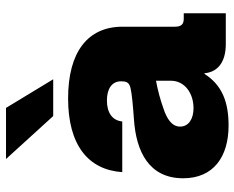

<svg xmlns="http://www.w3.org/2000/svg" viewBox="-91 -684 784 642"><g transform="rotate(-90 301.0 -363.0)"><path d="M202.1 9.3C281.7 9.3 337.4 -12.7 375 -71.3H377C381.3 -25.4 416 0 474.6 0H577.6V-140.6H559.1C540.5 -140.6 532.7 -149.4 532.7 -170.4V-345.7C532.7 -461.4 448.2 -527.3 293 -527.3C138.7 -527.3 54.2 -461.4 46.4 -346.2H215.8C219.2 -378.9 244.1 -397.5 286.1 -397.5C325.7 -397.5 350.1 -380.4 350.1 -350.6C350.1 -334.5 348.1 -323.7 328.6 -318.8C310.1 -314 265.1 -310.1 222.7 -307.1C115.2 -299.8 25.9 -256.8 25.9 -142.6C25.9 -40.5 98.6 9.3 202.1 9.3ZM260.3 -107.9C224.1 -107.9 198.7 -124.5 198.7 -152.8C198.7 -181.6 227.1 -197.8 259.3 -208.5C289.6 -219.2 318.4 -227.1 352.1 -233.4V-184.1C352.1 -135.7 308.1 -107.9 260.3 -107.9ZM233.9 -577.1H356.9L261.2 -734.9H90.3Z"/></g></svg>

Font: Raveo Display Display ExtraBold
Style: Regular
Weight: 800
Designer: Jakub Foglar, Rasmus Andersson (Inter)
Foundry: Jakubfoglar.com
Version: Version 1.100;Glyphs 3.2.3 (3260)